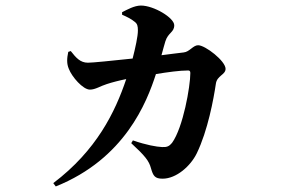

<svg xmlns="http://www.w3.org/2000/svg" viewBox="-20 -611 1040 692"><path d="M420 -558C436 -551 453 -543 466 -532C475 -525 477 -517 477 -501C477 -480 468 -439 458 -400C382 -392 314 -385 297 -385C269 -385 254 -403 235 -427L226 -424C221 -400 220 -382 228 -363C239 -334 279 -288 304 -288C324 -288 342 -301 365 -308C383 -314 410 -321 435 -326C395 -207 328 -69 172 49L181 61C430 -39 509 -242 542 -344C584 -351 628 -357 658 -357C663 -357 666 -355 666 -348C666 -300 640 -151 600 -96C590 -84 582 -80 564 -81C544 -82 508 -88 459 -105L453 -95C503 -49 517 -31 524 -5C532 23 538 33 566 33C616 33 667 -13 689 -58C729 -140 750 -255 758 -309C762 -339 793 -341 793 -363C793 -391 720 -448 694 -448C676 -448 663 -424 642 -422C619 -419 591 -416 562 -412C568 -433 572 -450 576 -462C586 -494 608 -494 608 -520C608 -547 534 -591 488 -591C464 -591 438 -576 420 -567Z"/></svg>

Font: Source Han Serif
Style: Bold
Weight: 700
Designer: Ryoko NISHIZUKA 西塚涼子 (kana & ideographs); Frank Grießhammer (Latin, Greek & Cyrillic); Wenlong ZHANG 张文龙 (bopomofo); San
Foundry: Adobe Systems Incorporated
Version: Version 1.001;PS 1.001;hotconv 16.6.54;makeotf.lib2.5.65590